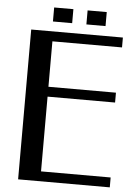

<svg xmlns="http://www.w3.org/2000/svg" viewBox="-57 -884 627 927"><g transform="rotate(5 256.0 -421.0)"><path d="M510.7 -726.1V-678.2H173.3V-458H500.5V-410.2H173.3V-47.9H510.7V0H66.4V-726.1ZM260.7 -773.9H167.5V-841.8H260.7ZM422.4 -773.9H329.6V-841.8H422.4Z"/></g></svg>

Font: Federov2
Style: Regular
Weight: 400
Designer: Olexa M. Volochay | Cyreal.org
Foundry: Olexa M. Volochay | Cyreal.org
Version: Version 1.000